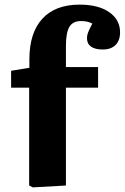

<svg xmlns="http://www.w3.org/2000/svg" viewBox="-20 -802 539 830"><path d="M122 8 106 0V-423H28V-496L107 -509V-545Q107 -660 163 -721Q219 -782 324 -782Q405 -782 452 -749.5Q499 -717 499 -662Q499 -627 479.5 -607.5Q460 -588 424 -588Q391 -588 373.5 -600.5Q356 -613 356 -637Q356 -649 360.5 -661Q365 -673 379 -700Q359 -711 331 -711Q295 -711 280 -686Q265 -661 265 -603V-512H404V-423H265V0Z"/></svg>

Font: Literata
Style: Bold
Weight: 700
Designer: Latin by Veronika Burian and Jose Scaglione. Greek by Irene Vlachou. Cyrillic by Vera Evstafieva.
Foundry: TypeTogether
Version: Version 3.103; ttfautohint (v1.8.4.7-5d5b);gftools[0.9.29]